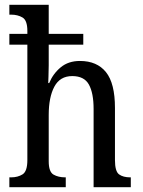

<svg xmlns="http://www.w3.org/2000/svg" viewBox="-20 -780 594 800"><path d="M19 0V-41H26Q54 -41 74 -53.5Q94 -66 94 -113V-594H19V-639H94V-651Q94 -695 74 -707Q54 -719 26 -719H19V-760H183V-639H327V-594H183V-508Q183 -485 182 -462Q181 -439 181 -434H185Q201 -473 233 -499.5Q265 -526 313 -526Q384 -526 421.5 -479.5Q459 -433 459 -330V-113Q459 -66 476 -53.5Q493 -41 523 -41H525V0H370V-326Q370 -392 350.5 -427.5Q331 -463 281 -463Q230 -463 206.5 -419Q183 -375 183 -301V-108Q183 -64 203 -52.5Q223 -41 252 -41H254V0Z"/></svg>

Font: Noto Serif Condensed
Style: Regular
Weight: 400
Width: 3
Designer: Monotype Design Team
Foundry: Monotype Imaging Inc.
Version: Version 2.013; ttfautohint (v1.8.4.7-5d5b)